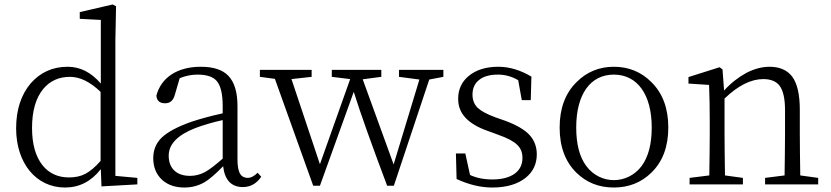

<svg xmlns="http://www.w3.org/2000/svg" viewBox="-20 -823 3708 857"><path d="M270 14C334 14 387 -13 430 -68L433 9L593 0V-29L495 -38V-643L498 -795L483 -803L336 -769V-739L430 -734V-450C387 -500 338 -525 282 -525C215 -525 160 -500 117 -451C74 -400 52 -333 52 -250C52 -95 141 14 270 14ZM288 -31C239 -31 199 -49 170 -85C139 -124 123 -179 123 -252C123 -328 140 -386 173 -426C203 -462 243 -480 292 -480C337 -480 382 -458 429 -413V-105C406 -78 383 -59 361 -47C340 -36 315 -31 288 -31Z M803 14C836 14 865 6 892 -9C914 -22 942 -46 976 -81C983 -19 1013 12 1064 12C1097 12 1125 -3 1146 -34L1130 -52C1115 -37 1100 -29 1086 -29C1071 -29 1059 -35 1052 -47C1044 -60 1040 -81 1040 -112V-350C1040 -412 1026 -457 999 -485C973 -512 932 -525 876 -525C772 -525 699 -477 678 -396C680 -373 693 -362 717 -362C740 -362 754 -375 761 -402L782 -474C809 -485 836 -490 861 -490C902 -490 930 -481 947 -462C965 -441 974 -404 974 -350V-317C922 -306 876 -293 836 -280C773 -258 728 -234 701 -208C676 -183 664 -153 664 -117C664 -76 678 -43 705 -19C730 3 763 14 803 14ZM829 -38C800 -38 777 -45 760 -60C742 -76 733 -99 733 -128C733 -179 772 -220 851 -251C888 -265 929 -277 974 -287V-115C941 -86 915 -66 895 -55C874 -44 852 -38 829 -38Z M1408 6 1559 -413C1588 -320 1638 -180 1708 6H1738L1896 -468L1959 -480V-511H1761V-480L1852 -468L1737 -89L1599 -469L1682 -480V-511H1461V-480L1543 -470L1408 -90L1281 -470L1371 -480V-511H1140V-480L1207 -471L1378 6Z M2177 14C2241 14 2291 -1 2327 -30C2360 -57 2376 -92 2376 -134C2376 -168 2365 -197 2344 -220C2322 -244 2286 -265 2235 -284L2192 -299C2154 -313 2128 -327 2113 -341C2097 -356 2089 -376 2089 -401C2089 -428 2098 -449 2117 -465C2137 -482 2166 -490 2203 -490C2234 -490 2264 -482 2293 -465L2309 -376H2349L2352 -481C2303 -510 2254 -525 2204 -525C2149 -525 2104 -511 2071 -483C2040 -457 2025 -423 2025 -382C2025 -347 2037 -318 2061 -294C2082 -273 2113 -254 2156 -239L2205 -221C2284 -193 2312 -166 2312 -118C2312 -89 2301 -66 2279 -49C2255 -31 2221 -22 2178 -22C2139 -22 2106 -29 2078 -42L2057 -138H2015L2018 -24C2072 1 2125 14 2177 14Z M2553 -52C2598 -8 2653 14 2720 14C2786 14 2842 -8 2887 -52C2938 -101 2963 -169 2963 -254C2963 -339 2938 -407 2887 -457C2842 -502 2786 -525 2720 -525C2655 -525 2599 -502 2554 -457C2503 -407 2478 -339 2478 -254C2478 -168 2503 -101 2553 -52ZM2844 -82C2781 2 2659 2 2597 -82C2567 -122 2552 -179 2552 -254C2552 -402 2615 -490 2720 -490C2824 -490 2889 -402 2889 -254C2889 -180 2874 -123 2844 -82Z M3296 0V-29L3216 -40C3215 -113 3214 -176 3214 -227V-383C3274 -441 3332 -470 3387 -470C3420 -470 3445 -460 3460 -440C3476 -418 3484 -382 3484 -331V-227C3484 -176 3483 -113 3482 -40L3395 -29V0H3632V-29L3552 -40C3551 -113 3550 -176 3550 -227V-333C3550 -400 3539 -450 3516 -481C3494 -510 3460 -525 3415 -525C3382 -525 3347 -516 3312 -498C3277 -479 3243 -453 3212 -419L3205 -513L3192 -523L3053 -479V-450L3145 -444C3147 -396 3148 -342 3148 -281V-227C3148 -176 3147 -113 3146 -40L3058 -29V0Z"/></svg>

Font: AllPunType Light
Style: Regular
Weight: 300
Version: 1.0